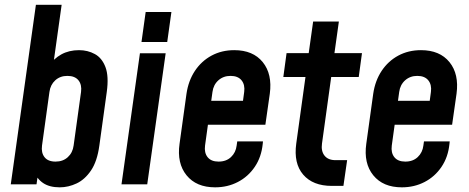

<svg xmlns="http://www.w3.org/2000/svg" viewBox="-20 -770 1957 802"><path d="M229.5 12.5Q187 12.5 160.5 -5.2Q134 -23 122 -55L144 -79.5L132.5 0H25L130 -750H237.5L198 -468L182.5 -493Q204 -525 236.2 -542.8Q268.5 -560.5 310 -560.5Q346.5 -560.5 376.2 -544.2Q406 -528 420.5 -489.8Q435 -451.5 426 -386L395 -162Q386 -96 360.2 -58Q334.5 -20 300 -3.8Q265.5 12.5 229.5 12.5ZM212 -95Q243 -95 263.2 -113.5Q283.5 -132 287.5 -162L318.5 -386Q322.5 -416 307.8 -434.5Q293 -453 261.5 -453Q231 -453 210.8 -434.5Q190.5 -416 186.5 -386L155.5 -162Q151.5 -132 166 -113.5Q180.5 -95 212 -95Z M487.5 0 564.5 -547.5H672L595 0ZM571 -594.5 588.5 -720H696L678.5 -594.5Z M878.5 12.5Q800 12.5 759.2 -37.8Q718.5 -88 730 -169.5L759 -378.5Q767 -433 794.2 -474Q821.5 -515 863.8 -537.8Q906 -560.5 958.5 -560.5Q1037 -560.5 1077.5 -510.5Q1118 -460.5 1107 -378.5L1088.5 -249H833L847 -349H995L1000 -386Q1004 -416 989 -434.5Q974 -453 943 -453Q913 -453 892.2 -434.5Q871.5 -416 867.5 -386L836.5 -162Q832.5 -132 847.2 -113.5Q862 -95 893 -95Q925 -95 945 -114Q965 -133 968.5 -162L971 -179.5H1078.5L1077.5 -169.5Q1072 -114 1044.2 -73Q1016.5 -32 973.5 -9.8Q930.5 12.5 878.5 12.5Z M1366 6.5Q1287 6.5 1246.5 -40.5Q1206 -87.5 1217.5 -170.5L1256 -448.5H1163.5L1177 -548H1269.5L1288 -680H1395.5L1377 -548H1492L1478.5 -448.5H1363.5L1325 -170.5Q1320.5 -139 1335.5 -120Q1350.5 -101 1381.5 -101H1430L1414.5 6.5Z M1658.5 12.5Q1580 12.5 1539.2 -37.8Q1498.5 -88 1510 -169.5L1539 -378.5Q1547 -433 1574.2 -474Q1601.5 -515 1643.8 -537.8Q1686 -560.5 1738.5 -560.5Q1817 -560.5 1857.5 -510.5Q1898 -460.5 1887 -378.5L1868.5 -249H1613L1627 -349H1775L1780 -386Q1784 -416 1769 -434.5Q1754 -453 1723 -453Q1693 -453 1672.2 -434.5Q1651.5 -416 1647.5 -386L1616.5 -162Q1612.5 -132 1627.2 -113.5Q1642 -95 1673 -95Q1705 -95 1725 -114Q1745 -133 1748.5 -162L1751 -179.5H1858.5L1857.5 -169.5Q1852 -114 1824.2 -73Q1796.5 -32 1753.5 -9.8Q1710.5 12.5 1658.5 12.5Z"/></svg>

Font: Mohave SemiBold
Style: Italic
Weight: 600
Italic angle: -8°
Designer: Gumpita Rahayu
Foundry: Tokotype
Version: Version 2.003